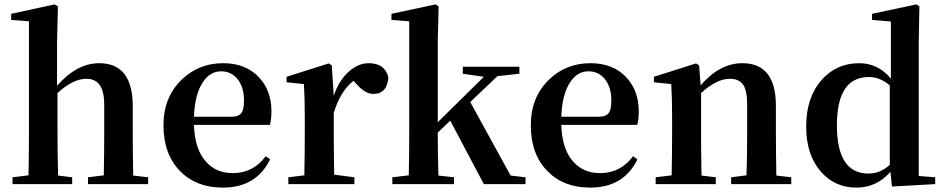

<svg xmlns="http://www.w3.org/2000/svg" viewBox="-20 -839 4306 875"><path d="M655 -31V0H381V-31L453 -40Q455 -152 455 -235V-363Q455 -480 374 -480Q313 -480 242 -415V-235Q242 -125 245 -39L309 -31V0H37V-31L110 -40Q112 -154 112 -235V-742L31 -748V-776L229 -819L244 -810L240 -651V-448Q330 -551 432 -551Q585 -551 585 -355V-235Q585 -153 587 -39Z M1035 -307Q1068 -307 1081 -325Q1092 -341 1092 -381Q1092 -441 1063 -478Q1034 -514 988 -514Q937 -514 905 -465Q868 -411 864 -307ZM864 -270Q867 -160 918 -103Q964 -50 1041 -50Q1134 -50 1191 -127L1211 -113Q1148 16 996 16Q875 16 802 -58Q725 -135 725 -268Q725 -397 809 -477Q886 -551 997 -551Q1098 -551 1158 -489Q1217 -428 1217 -332Q1217 -294 1210 -270Z M1501 -402Q1524 -472 1570 -513Q1613 -551 1660 -551Q1734 -551 1750 -487Q1745 -411 1681 -411Q1643 -411 1602 -459L1591 -471Q1531 -424 1501 -324V-235Q1501 -157 1503 -43L1595 -31V0H1294V-31L1367 -40Q1369 -154 1369 -235V-307Q1369 -392 1365 -456L1286 -464V-489L1478 -550L1492 -541Z M2375 -31V0H2185L2032 -289L1975 -235Q1975 -125 1978 -39L2049 -31V0H1768V-31L1843 -40Q1845 -156 1845 -235V-742L1764 -748V-776L1965 -819L1979 -810L1975 -651V-282L2185 -489L2089 -503V-535H2347V-503L2247 -492L2123 -374L2307 -39Z M2709 -307Q2742 -307 2755 -325Q2766 -341 2766 -381Q2766 -441 2737 -478Q2708 -514 2662 -514Q2611 -514 2579 -465Q2542 -411 2538 -307ZM2538 -270Q2541 -160 2592 -103Q2638 -50 2715 -50Q2808 -50 2865 -127L2885 -113Q2822 16 2670 16Q2549 16 2476 -58Q2399 -135 2399 -268Q2399 -397 2483 -477Q2560 -551 2671 -551Q2772 -551 2832 -489Q2891 -428 2891 -332Q2891 -294 2884 -270Z M3586 -31V0H3312V-31L3382 -40Q3385 -124 3385 -235V-363Q3385 -427 3366 -454Q3347 -480 3306 -480Q3246 -480 3175 -415V-235Q3175 -153 3177 -39L3242 -31V0H2968V-31L3041 -40Q3043 -154 3043 -235V-307Q3043 -392 3039 -456L2960 -464V-489L3152 -550L3166 -541L3173 -450Q3260 -551 3363 -551Q3516 -551 3516 -357V-235Q3516 -153 3518 -39Z M4035 -450Q3990 -488 3940 -488Q3794 -488 3794 -268Q3794 -48 3938 -48Q3992 -48 4035 -88ZM4242 -31V0L4045 11L4038 -56Q3975 16 3883 16Q3783 16 3719 -59Q3654 -135 3654 -262Q3654 -395 3724 -474Q3791 -551 3896 -551Q3981 -551 4040 -481V-741L3954 -748V-776L4156 -819L4170 -810L4167 -652V-37Z"/></svg>

Font: Source Han Serif JP
Style: Bold
Weight: 700
Designer: Ryoko NISHIZUKA  (kana & ideographs); Frank Grießhammer (Latin, Greek & Cyrillic); Wenlong ZHANG  (bopomofo); Sandoll Co
Foundry: Adobe Systems Incorporated
Version: Version 1.000;PS 1;hotconv 16.6.53;makeotf.lib2.5.65590